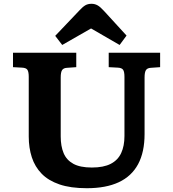

<svg xmlns="http://www.w3.org/2000/svg" viewBox="-20 -978 911 1012"><path d="M437.5 14Q352 14 293.5 -6Q235 -26 199.5 -62.5Q164 -99 147.7 -149Q131.5 -199 131.5 -258.5V-573Q131.5 -599 124.7 -609.7Q118 -620.5 95.5 -621.5L48.5 -624V-700H382V-624L332.5 -620.5Q314.5 -619.5 307.3 -608.5Q300 -597.5 300 -569.5V-259Q300 -207.5 315.3 -171Q330.5 -134.5 366.3 -114.8Q402 -95 464 -95Q526 -95 563.7 -114.5Q601.5 -134 618.7 -171.3Q636 -208.5 636 -261V-573Q636 -599 629.2 -609.7Q622.5 -620.5 600 -621.5L553 -624V-700H824V-624L774.5 -620.5Q756.5 -619.5 749.3 -608.5Q742 -597.5 742 -569.5V-271.5Q742 -176 707.8 -112.5Q673.5 -49 606 -17.5Q538.5 14 437.5 14ZM308 -741 271 -789 398 -922.5Q415.5 -941.5 429.2 -949.8Q443 -958 462.5 -958Q479.5 -958 494 -950Q508.5 -942 528 -920.5L647 -790.5L610.5 -741L460 -828Z"/></svg>

Font: Literata Variable Black
Style: Regular
Weight: 900
Designer: Latin by Veronika Burian and Jose Scaglione. Greek by Irene Vlachou. Cyrillic by Vera Evstafieva.
Foundry: TypeTogether
Version: Version 3.021